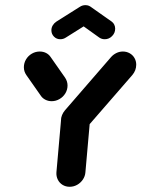

<svg xmlns="http://www.w3.org/2000/svg" viewBox="-20 -716 542 736"><path d="M274.4 -312.6Q289.6 -312.6 301.7 -305.2Q313.7 -297.8 320 -285Q326.3 -272.2 325.2 -257L307.4 -55.6Q306.3 -40.4 297.6 -27.6Q288.9 -14.8 275.6 -7.4Q262.2 0 247 0Q231.9 0 219.8 -7.4Q207.8 -14.8 201.5 -27.6Q195.2 -40.4 196.3 -55.6L214.1 -257Q215.2 -272.2 223.9 -285Q232.6 -297.8 245.9 -305.2Q259.3 -312.6 274.4 -312.6ZM238.9 -388.1Q238.9 -372.2 230.6 -358.3Q222.2 -344.4 208.1 -336.3Q194.1 -328.1 178.1 -328.1Q164.8 -328.1 153.7 -333.9Q142.6 -339.6 136.3 -349.3L81.1 -428.1Q71.5 -441.9 71.5 -458.1Q71.5 -474.4 79.8 -488.3Q88.1 -502.2 102.2 -510.4Q116.3 -518.5 132.2 -518.5Q145.6 -518.5 156.5 -513Q167.4 -507.4 174.1 -497.4L229.6 -418.1Q238.9 -404.1 238.9 -388.1ZM451.1 -518.5Q465.2 -518.5 477 -511.9Q488.9 -505.2 495.6 -493.5Q502.2 -481.9 502.2 -468.1Q502.2 -445.9 487 -428.1L310.4 -224.8Q301.9 -214.8 289.8 -209.1Q277.8 -203.3 264.8 -203.3Q243 -203.3 228.3 -218Q213.7 -232.6 213.7 -254.1Q213.7 -264.8 217.8 -274.8Q221.9 -284.8 228.9 -293L405.9 -497.4Q414.4 -507 426.3 -512.8Q438.1 -518.5 451.1 -518.5ZM307.4 -696.3Q321.9 -696.3 331.7 -686.5Q341.5 -676.7 341.5 -662.6Q341.5 -652.2 336.5 -643.5Q331.5 -634.8 323 -628.9L232.2 -571.9Q222.6 -565.6 211.1 -565.6Q196.7 -565.6 186.9 -575.6Q177 -585.6 177 -600Q177 -610 182.2 -618.7Q187.4 -627.4 195.9 -633L286.3 -690Q295.9 -696.3 307.4 -696.3ZM327 -690.4 408.5 -633Q414.8 -628.5 418.1 -621.3Q421.5 -614.1 421.5 -605.9Q421.5 -589.6 409.6 -577.6Q397.8 -565.6 381.5 -565.6Q370 -565.6 360.7 -571.9L281.1 -628.9Z"/></svg>

Font: 26F Galaxy Sans Black
Style: Italic
Weight: 900
Italic angle: -5°
Designer: C₂₉H₂₅N₃O₅
Version: Version 1.200